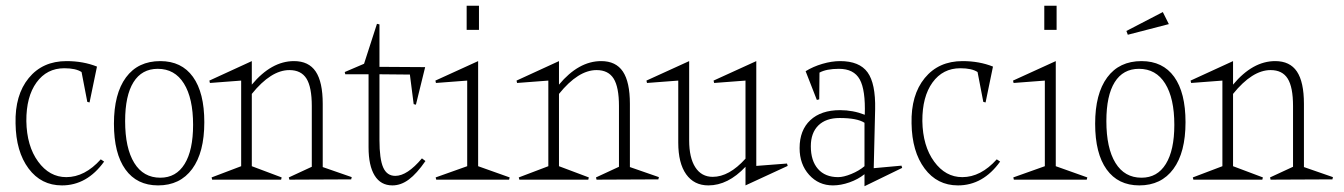

<svg xmlns="http://www.w3.org/2000/svg" viewBox="-20 -626 4682 669"><path d="M342.8 -63Q283.2 20 195.8 20Q123.5 20 79.6 -38.8Q35.6 -97.7 34.2 -195.8Q31.7 -294.9 80.1 -354Q128.4 -413.1 211.9 -413.1Q270 -413.1 317.9 -394L292 -269L284.2 -271L264.2 -375Q244.1 -388.2 204.1 -388.2Q143.1 -388.2 107.2 -338.6Q71.3 -289.1 71.8 -204.1Q73.2 -117.2 112.8 -63Q152.3 -8.8 210.9 -8.8Q275.4 -8.8 331.1 -70.8Z M530.8 20Q457 20 417 -35.6Q377 -91.3 377 -194.8Q377 -299.3 418.9 -356.2Q460.9 -413.1 538.6 -413.1Q612.8 -413.1 652.3 -358.2Q691.9 -303.2 691.9 -200.2Q691.9 -94.7 649.7 -37.4Q607.4 20 530.8 20ZM416 -204.1Q416 -109.9 447.8 -58.3Q479.5 -6.8 538.6 -6.8Q593.8 -6.8 623.3 -54.7Q652.8 -102.5 652.8 -190.9Q652.8 -283.7 620.8 -335Q588.9 -386.2 529.8 -386.2Q474.1 -386.2 445.1 -339.6Q416 -293 416 -204.1Z M711.4 -336.9 709.5 -345.2 857.4 -413.1V-331.1Q925.8 -413.1 1004.4 -413.1Q1055.7 -413.1 1080.1 -376.7Q1104.5 -340.3 1104.5 -264.2V-43.9L1205.6 -8.8L1203.6 -1L988.3 0L986.3 -7.8L1066.4 -44.9V-256.8Q1066.4 -322.3 1047.9 -352.1Q1029.3 -381.8 988.3 -381.8Q924.3 -381.8 857.4 -298.8V-46.9L961.4 -7.8L959.5 0H719.2L717.3 -7.8L820.3 -46.9V-345.2Z M1181.2 -375 1248.5 -403.8 1293.5 -543 1302.2 -541V-393.1L1461.4 -392.1L1429.2 -261.2L1421.4 -263.2L1408.2 -366.2L1302.2 -367.2V-138.2Q1302.2 -71.8 1315.2 -42.5Q1328.1 -13.2 1357.4 -13.2Q1398.9 -13.2 1450.2 -74.2L1462.4 -64.9Q1432.1 -21 1404.5 -0.5Q1377 20 1347.2 20Q1306.6 20 1285.4 -14.4Q1264.2 -48.8 1264.2 -112.8V-367.2H1183.1Z M1646 -46.9 1755.9 -7.8 1753.9 0H1500L1498 -7.8L1607.9 -46.9V-345.2L1499 -336.9L1497.1 -345.2L1646 -413.1ZM1606 -522V-606H1648.9V-522Z M1781.7 -336.9 1779.8 -345.2 1927.7 -413.1V-331.1Q1996.1 -413.1 2074.7 -413.1Q2126 -413.1 2150.4 -376.7Q2174.8 -340.3 2174.8 -264.2V-43.9L2275.9 -8.8L2273.9 -1L2058.6 0L2056.6 -7.8L2136.7 -44.9V-256.8Q2136.7 -322.3 2118.2 -352.1Q2099.6 -381.8 2058.6 -381.8Q1994.6 -381.8 1927.7 -298.8V-46.9L2031.7 -7.8L2029.8 0H1789.6L1787.6 -7.8L1890.6 -46.9V-345.2Z M2232.4 -345.2 2381.3 -413.1V-137.2Q2381.3 -76.2 2402.8 -43Q2424.3 -9.8 2463.4 -9.8Q2520.5 -9.8 2577.6 -73.2V-345.2L2468.3 -336.9L2466.3 -345.2L2615.2 -413.1V-47.9L2722.2 -56.2L2724.6 -47.9L2577.6 20V-44.9Q2516.6 20 2448.2 20Q2398.4 20 2370.8 -18.8Q2343.3 -57.6 2343.3 -128.9V-345.2L2234.4 -336.9Z M2766.1 -109.9Q2766.1 -172.4 2803.5 -207.3Q2840.8 -242.2 2907.2 -242.2Q2952.1 -242.2 2993.2 -226.1Q2996.1 -312.5 2975.6 -349.4Q2955.1 -386.2 2903.3 -386.2Q2859.4 -386.2 2835.4 -373L2834.5 -279.8L2826.2 -277.8L2787.1 -377.9Q2813 -394 2845.7 -403.6Q2878.4 -413.1 2907.2 -413.1Q2974.6 -413.1 3002.9 -374Q3031.2 -335 3029.3 -245.1L3024.4 -40L3121.1 -48.8L3123.5 -41L2992.2 22.9V-19Q2969.7 -1 2939.7 9.5Q2909.7 20 2882.3 20Q2832.5 20 2799.3 -16.8Q2766.1 -53.7 2766.1 -109.9ZM2805.2 -116.2Q2805.2 -65.9 2830.1 -37.4Q2855 -8.8 2900.4 -8.8Q2919.4 -8.8 2946.3 -19.8Q2973.1 -30.8 2992.2 -46.9V-198.2Q2966.8 -214.8 2905.3 -214.8Q2857.9 -214.8 2831.5 -189Q2805.2 -163.1 2805.2 -116.2Z M3464.8 -63Q3405.3 20 3317.9 20Q3245.6 20 3201.7 -38.8Q3157.7 -97.7 3156.2 -195.8Q3153.8 -294.9 3202.1 -354Q3250.5 -413.1 3334 -413.1Q3392.1 -413.1 3439.9 -394L3414.1 -269L3406.2 -271L3386.2 -375Q3366.2 -388.2 3326.2 -388.2Q3265.1 -388.2 3229.2 -338.6Q3193.4 -289.1 3193.8 -204.1Q3195.3 -117.2 3234.9 -63Q3274.4 -8.8 3333 -8.8Q3397.5 -8.8 3453.1 -70.8Z M3658.7 -46.9 3768.6 -7.8 3766.6 0H3512.7L3510.7 -7.8L3620.6 -46.9V-345.2L3511.7 -336.9L3509.8 -345.2L3658.7 -413.1ZM3618.7 -522V-606H3661.6V-522Z M3949.7 20Q3876 20 3835.9 -35.6Q3795.9 -91.3 3795.9 -194.8Q3795.9 -299.3 3837.9 -356.2Q3879.9 -413.1 3957.5 -413.1Q4031.7 -413.1 4071.3 -358.2Q4110.8 -303.2 4110.8 -200.2Q4110.8 -94.7 4068.6 -37.4Q4026.4 20 3949.7 20ZM3835 -204.1Q3835 -109.9 3866.7 -58.3Q3898.4 -6.8 3957.5 -6.8Q4012.7 -6.8 4042.2 -54.7Q4071.8 -102.5 4071.8 -190.9Q4071.8 -283.7 4039.8 -335Q4007.8 -386.2 3948.7 -386.2Q3893.1 -386.2 3864 -339.6Q3835 -293 3835 -204.1ZM3904.8 -518.1 4031.7 -584 4052.7 -542 3909.7 -504.9Z M4130.4 -336.9 4128.4 -345.2 4276.4 -413.1V-331.1Q4344.7 -413.1 4423.3 -413.1Q4474.6 -413.1 4499 -376.7Q4523.4 -340.3 4523.4 -264.2V-43.9L4624.5 -8.8L4622.6 -1L4407.2 0L4405.3 -7.8L4485.4 -44.9V-256.8Q4485.4 -322.3 4466.8 -352.1Q4448.2 -381.8 4407.2 -381.8Q4343.3 -381.8 4276.4 -298.8V-46.9L4380.4 -7.8L4378.4 0H4138.2L4136.2 -7.8L4239.3 -46.9V-345.2Z"/></svg>

Font: Halibut Cnd Thin
Style: Regular
Weight: 250
Width: 3
Designer: Matteo Maggi
Foundry: Collletttivo
Version: Version 3.080 | FøM Fix